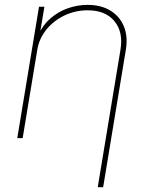

<svg xmlns="http://www.w3.org/2000/svg" viewBox="-20 -574 624 798"><path d="M134.8 -366.2 74.2 0H51.8L142.1 -545.9H164.6L145 -428.7H139.2Q158.2 -470.7 190.4 -498.3Q222.7 -525.9 262.5 -539.8Q302.2 -553.7 343.8 -553.7Q399.9 -553.7 438.7 -530Q477.5 -506.3 494.9 -464.4Q512.2 -422.4 502.9 -366.2L408.7 204.1H386.2L480.5 -366.2Q493.2 -440.4 455.8 -485.8Q418.5 -531.2 344.2 -531.2Q293.5 -531.2 248.5 -510Q203.6 -488.8 173.1 -451.4Q142.6 -414.1 134.8 -366.2Z"/></svg>

Font: Inter Thin
Style: Italic
Weight: 250
Italic angle: -9.3988°
Designer: Rasmus Andersson
Foundry: rsms
Version: Version 4.001;git-66647c0bb